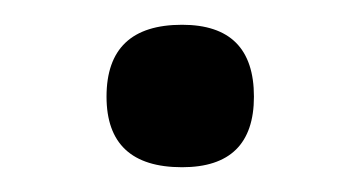

<svg xmlns="http://www.w3.org/2000/svg" viewBox="-20 -125 291 155"><path d="M66 -47Q66 -105 127 -105Q185 -105 185 -47Q185 10 127 10Q66 10 66 -47Z"/></svg>

Font: Haskoy Medium
Style: Regular
Weight: 500
Designer: Ertekin Erdin
Foundry: Ertekin Erdin
Version: Version 1.500; ttfautohint (v1.8.3)